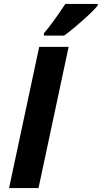

<svg xmlns="http://www.w3.org/2000/svg" viewBox="-20 -951 514 971"><path d="M25.9 0 178.2 -713.9H327.1L174.8 0ZM202.1 -783.2Q240.7 -826.2 310.5 -931.2H474.1V-922.9Q451.7 -895.5 398.9 -848.4Q346.2 -801.3 304.2 -771H202.1Z"/></svg>

Font: Zoram GWebM
Style: Bold Italic
Weight: 700
Italic angle: -12°
Foundry: Ascender Corporation
Version: Version 1.000